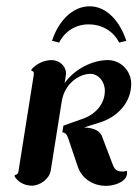

<svg xmlns="http://www.w3.org/2000/svg" viewBox="-20 -587 438 612"><path d="M262.2 -509.3C304.7 -509.3 341.1 -488.3 359.9 -451.2L382.6 -457C362.3 -519 320.1 -566.9 266.1 -566.9C210.2 -566.9 166.3 -519.5 145.8 -457L168.5 -451.2C186.8 -487.5 221.4 -509.3 262.2 -509.3ZM38.6 -39.1C37.6 -33.2 33.2 -29.3 27.3 -29.3L26.6 -24.4C38.3 -5.9 57.4 3.9 80.6 4.9C107.9 4.9 137.5 -16.6 141.8 -43.9L176.8 -263.9C186 -321 232.7 -351.6 267.8 -351.6C293.5 -351.6 314.2 -327.4 314.2 -297.6C314.2 -256.6 285.6 -223.1 244.1 -208.5L182.1 -186.5L178.7 -165C189.7 -165 194.6 -155 198.2 -144L227.1 -58.1C239.3 -19 275.4 5.4 317.9 5.4C347.4 5.4 385 -8.8 385 -35.4C385 -37.6 385 -40 384.5 -42.5C380.1 -41 375.5 -40.3 371.1 -40.3C357.9 -40.3 346.7 -41.7 339.1 -63L304.2 -154.8C295.9 -173.1 272.5 -179.9 247.8 -180.7L298.8 -196.8C357.4 -215.3 398.2 -262.5 398.2 -319.8C398.2 -361.6 364.7 -395.5 323.5 -395.5C277.6 -395.5 219 -369.1 186 -322L189.9 -346.7C190.2 -348.9 190.4 -350.8 190.4 -353C190.4 -377 168.7 -395.5 143.8 -395.5C120.1 -394.8 97.9 -385 80.6 -366.2L79.8 -361.3C85.2 -361.3 88.1 -357.9 88.1 -351.6Z"/></svg>

Font: RisaltypS01
Style: Medium
Weight: 500
Italic angle: -9°
Designer: gluk
Foundry: gluk
Version: Version 0.24